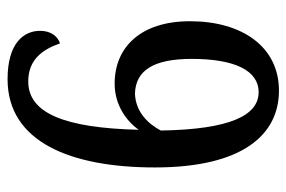

<svg xmlns="http://www.w3.org/2000/svg" viewBox="-148 -616 775 520"><g transform="rotate(90 240.0 -356.5)"><path d="M195 11C365 11 434 -160 434 -388C434 -626 345 -724 226 -724C107 -724 38 -624 38 -483C38 -350 108 -279 207 -279C266 -279 309 -312 332 -344C327 -143 287 -45 201 -45C141 -45 114 -85 98 -131C76 -124 64 -103 64 -77C64 -33 97 11 195 11ZM234 -334C170 -336 140 -386 140 -488C140 -605 172 -669 230 -669C293 -669 331 -592 334 -404C317 -372 286 -336 234 -334Z"/></g></svg>

Font: Noto Serif Thai Condensed Medium
Style: Regular
Weight: 500
Width: 3
Designer: Monotype Design Team
Foundry: Monotype Imaging Inc.
Version: Version 2.002